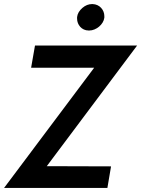

<svg xmlns="http://www.w3.org/2000/svg" viewBox="-38 -924 694 944"><path d="M341 -840C341 -837 341 -835 341 -832C341 -803 363 -774 398 -774C399 -774 400 -774 401 -774C435 -774 471 -804 475 -837C475 -840 475 -842 475 -845C475 -874 453 -903 417 -904C416 -904 415 -904 415 -904C398 -904 382 -898 367 -885C352 -872 343 -857 341 -840ZM115 -591H425L-18 0H490L508 -106L192 -107L636 -700H134Z"/></svg>

Font: Jost Medium
Style: Italic
Weight: 500
Italic angle: -5°
Version: Version 3.710